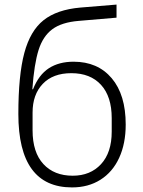

<svg xmlns="http://www.w3.org/2000/svg" viewBox="-20 -804 624 837"><path d="M60 -307Q60 -476 86 -573Q112 -670 170 -716Q228 -762 330 -771L488 -784V-727L324 -713Q249 -707 208 -676.5Q167 -646 148 -585.5Q129 -525 121 -415H124Q149 -478 193 -506.5Q237 -535 301 -535Q406 -535 467 -463Q528 -391 528 -261Q528 -178 499.5 -116Q471 -54 418 -20.5Q365 13 294 13Q60 13 60 -307ZM467 -230V-289Q467 -383 420.5 -434Q374 -485 291 -485Q211 -485 166.5 -438.5Q122 -392 122 -313V-236Q122 -140 169 -89Q216 -38 297 -38Q374 -38 420.5 -88.5Q467 -139 467 -230Z"/></svg>

Font: IBM Plex Sans JP Light
Style: Regular
Weight: 300
Designer: Mike Abbink; Paul van der Laan; Pieter van Rosmalen; Wujin Sim; Yejin Wi; Jinhee Kim; Boomi Park; Yona Kim; Kichan Ma
Foundry: Sandoll Inc.
Version: Version 1.002